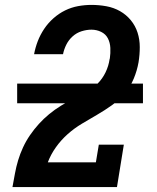

<svg xmlns="http://www.w3.org/2000/svg" viewBox="-20 -763 640 783"><path d="M31 0V-1Q36 -28 41 -55.5Q46 -83 54 -109.5Q62 -136 74 -162Q86 -188 102.5 -212Q119 -236 138.5 -257.5Q158 -279 180.5 -297.5Q203 -316 228 -331.5Q253 -347 279 -359.5Q305 -372 331 -386.5Q357 -401 377.5 -421.5Q398 -442 410.5 -468Q423 -494 427 -522Q427 -523 427.5 -523.5Q428 -524 428 -525Q431 -546 430 -567.5Q429 -589 420 -606.5Q411 -624 392.5 -633Q374 -642 353 -642Q333 -642 312.5 -635.5Q292 -629 276 -614.5Q260 -600 250.5 -581Q241 -562 237 -542H119Q124 -569 134 -595Q144 -621 160 -645Q176 -669 198 -688.5Q220 -708 245.5 -720.5Q271 -733 298.5 -738Q326 -743 353 -743Q384 -743 414 -737.5Q444 -732 469.5 -717.5Q495 -703 513.5 -680.5Q532 -658 541 -630Q550 -602 550 -571Q550 -540 545 -509Q539 -475 525.5 -442.5Q512 -410 489 -382.5Q466 -355 436.5 -334Q407 -313 376 -295Q345 -277 314 -258.5Q283 -240 256 -216Q229 -192 208 -162.5Q187 -133 175 -101H371L383 -173H485L457 0ZM50 -342V-422H563V-342Z"/></svg>

Font: Iosevka Slab Extended Oblique
Style: Bold
Weight: 700
Width: 7
Italic angle: -9°
Monospace: yes
Designer: Belleve Invis
Foundry: Belleve Invis
Version: Version 11.1.1; ttfautohint (v1.8.3)